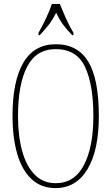

<svg xmlns="http://www.w3.org/2000/svg" viewBox="-20 -951 570 981"><path d="M264 10Q190 10 141 -36Q92 -82 68 -165Q44 -248 44 -359Q44 -537 99.5 -631Q155 -725 265 -725Q377 -725 431 -636Q485 -547 485 -358Q485 -183 427 -86.5Q369 10 264 10ZM264 -15Q360 -15 408.5 -107Q457 -199 457 -358Q457 -520 414 -610Q371 -700 265 -700Q165 -700 118.5 -610Q72 -520 72 -358Q72 -256 93.5 -178.5Q115 -101 158 -58Q201 -15 264 -15ZM177 -784Q194 -813 214 -855Q234 -897 245 -931H286Q299 -897 318 -855Q337 -813 355 -784V-771H349Q321 -800 302.5 -825Q284 -850 267 -886Q249 -850 229.5 -825Q210 -800 183 -771H177Z"/></svg>

Font: Noto Serif Ethiopic ExtraCondensed Thin
Style: Regular
Weight: 100
Width: 2
Designer: Monotype Design Team
Foundry: Monotype Imaging Inc.
Version: Version 2.102; ttfautohint (v1.8.4.7-5d5b)